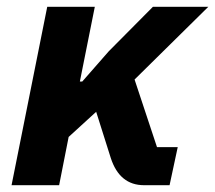

<svg xmlns="http://www.w3.org/2000/svg" viewBox="-20 -545 633 565"><path d="M14 0 119 -525H259L215 -305H222L300 -394L430 -525H593L376 -311L442 -112H503L479 0H404Q332 0 306 -80L263 -216L182 -142L154 0Z"/></svg>

Font: Aneliza
Style: Bold Italic
Weight: 700
Italic angle: -11.31°
Designer: Mike Abbink, Paul van der Laan, Pieter van Rosmalen
Foundry: Bold Monday
Version: Version 3.0